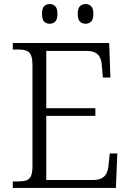

<svg xmlns="http://www.w3.org/2000/svg" viewBox="-20 -926 646 946"><path d="M43 0V-32H70Q93 -32 109 -37Q125 -42 132.5 -58.5Q140 -75 140 -109V-603Q140 -638 132.5 -654.5Q125 -671 109.5 -676.5Q94 -682 70 -682H43V-714H518L524 -544H487L482 -599Q481 -624 473.5 -640.5Q466 -657 450.5 -666Q435 -675 407 -675H208V-393H450V-355H208V-39H436Q465 -39 481.5 -48Q498 -57 505.5 -73.5Q513 -90 515 -115L521 -170H558L551 0ZM402 -809Q385 -809 374 -819.5Q363 -830 363 -858Q363 -885 374 -895.5Q385 -906 402 -906Q418 -906 429 -895.5Q440 -885 440 -858Q440 -830 429 -819.5Q418 -809 402 -809ZM225 -809Q208 -809 197.5 -819.5Q187 -830 187 -858Q187 -885 197.5 -895.5Q208 -906 225 -906Q241 -906 252 -895.5Q263 -885 263 -858Q263 -830 252 -819.5Q241 -809 225 -809Z"/></svg>

Font: Noto Serif Khmer Light
Style: Regular
Weight: 300
Version: Version 2.003